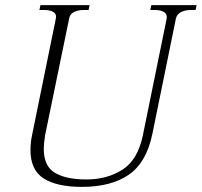

<svg xmlns="http://www.w3.org/2000/svg" viewBox="-20 -720 788 750"><path d="M99 -134Q99 -164 106 -196L198 -647Q202 -665 188.5 -673Q175 -681 153 -681H134L138 -700H330L326 -681H308Q285 -681 269 -673Q253 -665 250 -647L156 -191Q151 -158 151 -138Q151 -71 194.5 -45Q238 -19 318 -19Q398 -19 458 -57Q518 -95 538 -191L631 -647Q634 -664 621 -672.5Q608 -681 586 -681H567L571 -700H748L744 -681H726Q704 -681 687.5 -673Q671 -665 667 -647L575 -196Q552 -85 483 -37.5Q414 10 300 10Q202 10 150.5 -23Q99 -56 99 -134Z"/></svg>

Font: Taviraj ExtraLight
Style: Italic
Weight: 275
Italic angle: -12°
Designer: Katatrad Team
Foundry: CadsonDemak
Version: Version 1.001